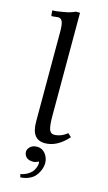

<svg xmlns="http://www.w3.org/2000/svg" viewBox="-138 -744 565 1009"><g transform="rotate(15 144.0 -239.5)"><path d="M130.4 40.5Q157.7 40.5 175 62.7Q192.4 85 192.4 113.3Q192.4 122.6 189.9 134Q187.5 145.5 180.4 160.4Q173.3 175.3 162.1 187.5Q150.9 199.7 130.6 208.7Q110.4 217.8 85 218.8L81.1 202.1Q102.5 197.8 118.4 188.5Q134.3 179.2 141.8 169.7Q149.4 160.2 154.1 148.7Q158.7 137.2 159.4 131.8Q160.2 126.5 160.2 123Q160.2 117.7 158.7 113.3Q141.1 122.1 129.4 122.1Q102.1 122.1 90.6 109.4Q79.1 96.7 79.1 80.6Q79.1 66.4 92.5 53.5Q106 40.5 130.4 40.5ZM89.8 -87.4V-572.8Q89.8 -614.3 82.8 -629.9Q75.7 -645.5 60.1 -645.5L38.1 -643.1L27.8 -642.1Q22.5 -642.1 22.5 -647L20.5 -672.4Q45.9 -672.4 89.8 -681.2Q116.2 -686 142.6 -697.8H164.6V-134.8Q164.6 -85.9 171.6 -64.7Q178.7 -43.5 198.2 -43.5Q234.4 -43.5 269.5 -70.8L287.6 -53.7Q229 12.2 163.1 12.2Q127 12.2 108.4 -11.5Q89.8 -35.2 89.8 -87.4Z"/></g></svg>

Font: Libertinage
Style: l
Weight: 400
Designer: OSP
Foundry: OSP
Version: Version 1.0; 2008; OFL relea